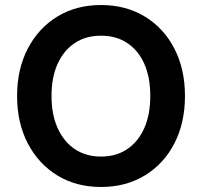

<svg xmlns="http://www.w3.org/2000/svg" viewBox="-20 -732 803 764"><path d="M382 12Q283 12 208 -34Q133 -80 90.5 -161.5Q48 -243 48 -350Q48 -457 90.5 -538.5Q133 -620 208 -666Q283 -712 382 -712Q481 -712 556.5 -666Q632 -620 674 -538.5Q716 -457 716 -350Q716 -243 674 -161.5Q632 -80 556.5 -34Q481 12 382 12ZM382 -109Q442 -109 486 -138.5Q530 -168 554 -222Q578 -276 578 -350Q578 -425 554 -478.5Q530 -532 486 -561Q442 -590 382 -590Q322 -590 278 -561Q234 -532 209.5 -478.5Q185 -425 185 -350Q185 -276 209.5 -222Q234 -168 278 -138.5Q322 -109 382 -109Z"/></svg>

Font: DM Sans 10pt
Style: Bold
Weight: 700
Version: Version 4.004;gftools[0.9.30]